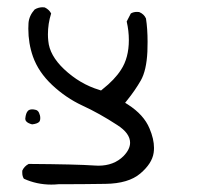

<svg xmlns="http://www.w3.org/2000/svg" viewBox="-20 -389 540 526"><path d="M76.2 -88.4Q71.8 -89.4 68.4 -89.4Q60.5 -89.4 56.6 -85.4Q50.8 -79.6 49.3 -64.5Q49.3 -64 49.3 -63Q49.3 -59.1 52.2 -56.2Q56.6 -51.3 67.9 -48.3Q82 -49.8 87.4 -55.2Q90.3 -58.6 90.3 -65.7Q90.3 -72.8 86.9 -80.1Q83.5 -87.4 76.2 -88.4ZM111.3 -294.9Q111.3 -324.2 120.1 -352.1Q114.7 -362.8 102.5 -368.7Q99.6 -369.1 95.7 -369.1Q91.8 -369.1 85.9 -367.7Q80.1 -366.2 74.7 -362.8Q59.6 -345.7 58.1 -325.7Q57.6 -317.9 57.6 -310.5Q57.6 -270 70.3 -233.9Q85.4 -191.4 122.8 -156.2Q160.2 -121.1 205.1 -100.1Q252 -78.6 301.3 -46.4Q336.4 -23.9 336.4 2Q336.4 20 318.4 38.6Q292 64.9 249.5 64.9Q244.6 64.9 239.7 64.5Q189.5 61 58.6 60.1Q46.4 66.4 41 78.6Q41 81.5 41 84.5Q41 93.8 45.4 100.6Q80.6 116.7 120.6 116.7Q130.4 116.7 140.1 115.7H140.6Q206.1 115.7 269 114.7Q332 113.8 364.3 86.4Q396.5 59.1 400.9 29.8Q401.9 23.4 401.9 16.1Q401.9 -8.3 389.6 -37.1Q374 -74.7 330.6 -102.5L322.8 -107.4L328.6 -114.7Q349.6 -140.6 365.7 -168.5Q381.3 -195.8 383.8 -247.6Q384.3 -261.2 384.3 -274.4Q384.3 -310.1 379.9 -338.4Q374.5 -350.6 361.3 -356Q357.9 -356.4 355 -356.4Q345.7 -356.4 338.4 -352.1L327.1 -330.1Q333 -304.7 333 -279.3Q333 -230.5 311.5 -197.8Q294.4 -170.9 260.3 -144L256.8 -141.1L252.4 -142.6Q198.7 -158.7 155.3 -199.7Q115.7 -237.3 112.3 -276.9Q111.3 -286.1 111.3 -294.9Z"/></svg>

Font: NaikaiFont
Style: Light
Weight: 300
Version: Version 1.89